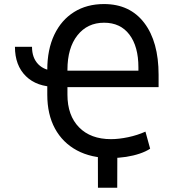

<svg xmlns="http://www.w3.org/2000/svg" viewBox="-20 -757 843 934"><path d="M52.7 -529.3H135.7Q135.7 -475.1 166.7 -443.8Q197.8 -412.6 251.5 -412.6V-334.5Q158.7 -334.5 105.7 -386.7Q52.7 -439 52.7 -529.3ZM519 11.7Q423.3 11.7 354 -25.6Q284.7 -63 247.3 -131.8Q210 -200.7 210 -296.4V-417.5Q210 -516.1 244.1 -587.9Q278.3 -659.7 340.3 -698.5Q402.3 -737.3 485.8 -737.3Q611.8 -737.3 681.6 -645.8Q751.5 -554.2 751.5 -393.1V-333H280.8V-413.1H653.3V-429.2Q653.3 -530.8 609.6 -588.6Q565.9 -646.5 486.3 -646.5Q405.3 -646.5 356.7 -585.2Q308.1 -523.9 308.1 -417.5V-296.4Q308.1 -195.3 364.5 -137.7Q420.9 -80.1 520 -80.1Q558.1 -80.1 603.3 -89.6Q648.4 -99.1 687.5 -116.7L710.4 -33.7Q689.9 -20 659.7 -9.8Q629.4 0.5 593.3 6.1Q557.1 11.7 519 11.7ZM456.5 156.2 456.1 -31.2H550.8L550.3 156.2Z"/></svg>

Font: Inter Cardless Tabular
Style: Regular
Weight: 400
Designer: Rasmus Andersson
Foundry: rsms
Version: Version 4.000;git-4fc901f